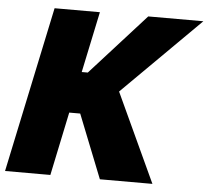

<svg xmlns="http://www.w3.org/2000/svg" viewBox="-53 -765 889 819"><g transform="rotate(5 391.5 -355.0)"><path d="M-2 0 148 -710H342L287 -449H313L549 -710H785L453 -380L629 0H404L296 -272H249L192 0Z"/></g></svg>

Font: Raleway Black
Style: Italic
Weight: 900
Italic angle: -12°
Designer: Matt McInerney, Pablo Impallari, Rodrigo Fuenzalida
Foundry: Matt McInerney, Pablo Impallari, Rodrigo Fuenzalida
Version: Version 4.101;RELEASE